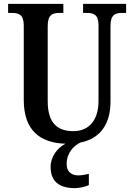

<svg xmlns="http://www.w3.org/2000/svg" viewBox="-20 -734 673 994"><path d="M440 224V166C419 171 401 174 385 174C351 174 325 156 325 115C325 58 362 20 396 4C502 -17 552 -95 552 -208V-599C552 -659 577 -667 613 -667H633V-714H410V-667H430C464 -667 490 -659 490 -603V-210C490 -114 442 -55 360 -55C279 -55 227 -95 227 -210V-599C227 -659 253 -667 288 -667H308V-714H22V-667H42C76 -667 103 -659 103 -603V-217C103 -59 187 6 319 10C276 32 242 78 242 130C242 206 287 240 368 240C386 240 422 234 440 224Z"/></svg>

Font: Noto Serif Condensed Semi
Style: Regular
Weight: 600
Width: 3
Designer: Monotype Design Team
Foundry: Monotype Imaging Inc.
Version: Version 1.002